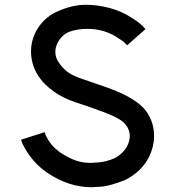

<svg xmlns="http://www.w3.org/2000/svg" viewBox="-20 -763 715 805"><path d="M364 22Q269 22 179 -38Q134 -69 105.5 -108.5Q77 -148 68 -177L167 -209Q173 -189 189.5 -165.5Q206 -142 235 -122Q269 -100 298 -90Q327 -80 361 -80Q369 -80 391 -82Q423 -84 459 -99Q493 -116 512 -148Q524 -171 524 -192Q524 -221 504 -244Q491 -259 457.5 -275Q424 -291 348 -317L297 -334Q239 -354 205 -380Q185 -394 170 -409Q155 -424 149 -433Q131 -456 120.5 -485.5Q110 -515 110 -548Q110 -587 127 -624Q158 -687 220.5 -715Q283 -743 340 -743Q388 -743 439.5 -729.5Q491 -716 536 -686Q571 -664 590 -641L513 -573Q501 -588 479 -601Q421 -642 347 -642Q304 -642 271.5 -630Q239 -618 221 -582Q212 -564 212 -545Q212 -519 230 -496Q245 -475 265 -460Q290 -443 328 -431L377 -414Q466 -385 511 -361Q556 -337 581 -311Q601 -290 613.5 -259.5Q626 -229 626 -193Q626 -150 606 -107Q573 -42 504 -8Q479 2 450 10.5Q421 19 398 20Q374 22 364 22Z"/></svg>

Font: SUIT SemiBold
Style: Regular
Weight: 600
Designer: Sunn Youn; Korean Glyphs from Source Han Sans (Sandoll Communications; Soo-young Jang, Joo-yeon Kang)
Foundry: Sunn
Version: Version 1.140